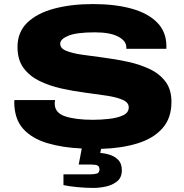

<svg xmlns="http://www.w3.org/2000/svg" viewBox="-20 -720 907 944"><path d="M440 204Q402 204 360 200Q318 196 292 190V137H426Q445 137 457 133Q469 129 469 113Q469 99 460 94Q451 89 428 89H367L382 10Q287 6 212 -16.5Q137 -39 94 -86.5Q51 -134 50 -217Q50 -219 50.5 -222Q51 -225 51 -228H251Q249 -220 249 -211Q249 -165 300.5 -148Q352 -131 437 -131Q475 -131 516 -135.5Q557 -140 585 -153Q613 -166 613 -192Q613 -216 583.5 -229Q554 -242 505.5 -249.5Q457 -257 398.5 -264.5Q340 -272 281.5 -285Q223 -298 174 -322Q125 -346 95.5 -386Q66 -426 66 -489Q66 -562 114 -608.5Q162 -655 246 -677.5Q330 -700 437 -700Q546 -700 627 -677.5Q708 -655 753 -609Q798 -563 798 -494V-480H601V-488Q601 -519 561 -540Q521 -561 447 -561Q357 -561 316.5 -544.5Q276 -528 276 -505Q276 -482 305.5 -470Q335 -458 384 -451Q433 -444 491 -436.5Q549 -429 607.5 -416.5Q666 -404 715 -381Q764 -358 793.5 -319Q823 -280 823 -219Q823 -139 778.5 -89Q734 -39 656 -15Q578 9 477 12L473 32Q500 34 524 42.5Q548 51 563.5 68.5Q579 86 579 117Q579 153 556 171.5Q533 190 501 197Q469 204 440 204Z"/></svg>

Font: Archivo Expanded ExtraBold
Style: Regular
Weight: 800
Width: 7
Designer: Hector Gatti
Foundry: Omnibus-Type
Version: Version 2.001; ttfautohint (v1.8.3)